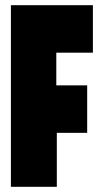

<svg xmlns="http://www.w3.org/2000/svg" viewBox="-20 -720 390 740"><path d="M22 0V-700H338V-517H197V-391H316V-208H199V0Z"/></svg>

Font: Georama ExtraCondensed Black
Style: Regular
Weight: 900
Width: 2
Designer: Jean-Baptiste Levee
Foundry: Production Type
Version: Version 1.000